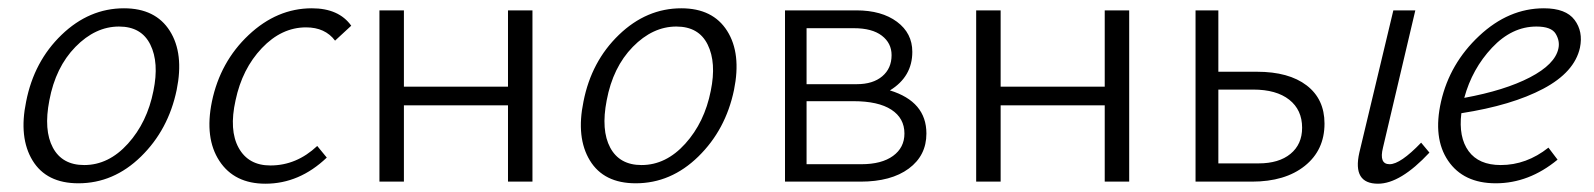

<svg xmlns="http://www.w3.org/2000/svg" viewBox="-20 -438 3843 463"><path d="M169 4Q92 4 58.5 -51Q25 -106 43 -193Q62 -290 128.5 -354Q195 -418 279 -418Q355 -418 389.5 -363.5Q424 -309 406 -221Q386 -125 320 -60.5Q254 4 169 4ZM183 -40Q242 -40 288.5 -91.5Q335 -143 350 -219Q364 -287 342.5 -330.5Q321 -374 267 -374Q210 -374 162 -325Q114 -276 99 -196Q85 -124 107.5 -82Q130 -40 183 -40Z M788 -340Q764 -372 718 -372Q659 -372 611.5 -322Q564 -272 548 -196Q532 -124 555.5 -81.5Q579 -39 632 -39Q695 -39 745 -86L768 -58Q702 5 620 5Q545 5 509 -50Q473 -105 491 -193Q511 -289 579.5 -353.5Q648 -418 732 -418Q797 -418 827 -376Z M1205 -413H1264V0H1205V-184H954V0H895V-413H954V-229H1205Z M1513 4Q1436 4 1402.5 -51Q1369 -106 1387 -193Q1406 -290 1472.5 -354Q1539 -418 1623 -418Q1699 -418 1733.5 -363.5Q1768 -309 1750 -221Q1730 -125 1664 -60.5Q1598 4 1513 4ZM1527 -40Q1586 -40 1632.5 -91.5Q1679 -143 1694 -219Q1708 -287 1686.5 -330.5Q1665 -374 1611 -374Q1554 -374 1506 -325Q1458 -276 1443 -196Q1429 -124 1451.5 -82Q1474 -40 1527 -40Z M2126 -220Q2214 -193 2214 -116Q2214 -63 2171.5 -31.5Q2129 0 2055 0H1873V-413H2045Q2106 -413 2143 -385.5Q2180 -358 2180 -313Q2180 -253 2126 -220ZM2039 -370H1925V-235H2046Q2085 -235 2107.5 -254Q2130 -273 2130 -305Q2130 -334 2106.5 -352Q2083 -370 2039 -370ZM2057 -42Q2106 -42 2133.5 -62Q2161 -82 2161 -116Q2161 -153 2129.5 -173.5Q2098 -194 2038 -194H1925V-42Z M2644 -413H2703V0H2644V-184H2393V0H2334V-413H2393V-229H2644Z M3011 -265Q3088 -265 3131 -232Q3174 -199 3174 -140Q3174 -76 3126.5 -38Q3079 0 2999 0H2863V-413H2918V-265ZM3407 -94 3427 -70Q3357 5 3303 5Q3241 5 3258 -70L3340 -413H3393L3315 -82Q3305 -42 3331 -42Q3357 -42 3407 -94ZM3015 -44Q3064 -44 3092 -67Q3120 -90 3120 -130Q3120 -173 3089 -197.5Q3058 -222 3002 -222H2918V-44Z M3703 -418Q3756 -418 3777 -390Q3798 -362 3790 -323Q3777 -264 3701.5 -224Q3626 -184 3504 -165Q3497 -107 3521.5 -73.5Q3546 -40 3599 -40Q3661 -40 3714 -82L3736 -53Q3667 4 3587 4Q3509 4 3472 -50.5Q3435 -105 3455 -193Q3476 -285 3547 -351.5Q3618 -418 3703 -418ZM3738 -321Q3742 -339 3731.5 -356.5Q3721 -374 3685 -374Q3626 -374 3578 -323Q3530 -272 3511 -202Q3609 -220 3669.5 -251.5Q3730 -283 3738 -321Z"/></svg>

Font: EauTest Semilight
Style: Italic
Weight: 300
Italic angle: -12°
Designer: Christian Thalmann (Catharsis Fonts)
Version: Version 0.001;PS 000.001;hotconv 1.0.88;makeotf.lib2.5.64775